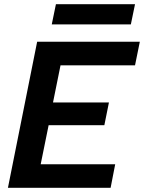

<svg xmlns="http://www.w3.org/2000/svg" viewBox="-20 -900 690 920"><path d="M627 -587H270L234 -409H502L480 -300H213L175 -113H532L510 0H18L158 -700H650ZM248 -880H627L607 -783H228Z"/></svg>

Font: Albert Sans
Style: Bold Italic
Weight: 700
Italic angle: -11.25°
Designer: Andreas Rasmussen
Foundry: a.Foundry
Version: Version 1.025